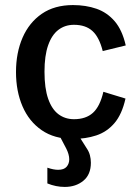

<svg xmlns="http://www.w3.org/2000/svg" viewBox="-20 -531 540 750"><path d="M264.6 11.7Q192.4 11.7 142.8 -22.5Q93.3 -56.6 67.9 -115.7Q42.5 -174.8 42.5 -249.5Q42.5 -324.7 68.1 -383.8Q93.8 -442.9 143.3 -477.1Q192.9 -511.2 265.1 -511.2Q315.4 -511.2 356.9 -496.8Q398.4 -482.4 428 -448Q457.5 -413.6 471.2 -353.5L381.3 -331.5Q367.7 -385.7 341.1 -409.9Q314.5 -434.1 269 -434.1Q233.9 -434.1 208 -414.3Q182.1 -394.5 168 -354Q153.8 -313.5 153.8 -251Q153.8 -186 168.2 -145Q182.6 -104 208.5 -84.7Q234.4 -65.4 269 -65.4Q315.4 -65.4 343 -90.3Q370.6 -115.2 383.8 -172.4L470.2 -146Q456.5 -84.5 427 -50Q397.5 -15.6 356 -2Q314.5 11.7 264.6 11.7ZM232.9 199.2Q198.7 199.2 165 185.5V124Q189 132.3 207 132.3Q230 132.3 240.2 120.4Q250.5 108.4 250.5 91.3Q250.5 81.5 247.3 70.6Q244.1 59.6 238.8 49.3L212.9 0H288.1L319.3 49.3Q327.6 61.5 331.3 75.7Q335 89.8 335 104.5Q335 150.9 305.7 175Q276.4 199.2 232.9 199.2Z"/></svg>

Font: Pontano Sans
Style: Bold
Weight: 700
Designer: Vernon Adams
Foundry: Vernon Adams
Version: Version 2.001